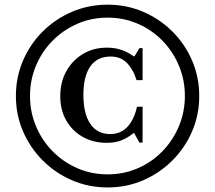

<svg xmlns="http://www.w3.org/2000/svg" viewBox="-20 -792 921 822"><path d="M441 10.5Q359.5 10.5 288.2 -20.2Q217 -51 163 -105Q109 -159 78.5 -229.8Q48 -300.5 48 -381Q48 -461.5 78.5 -532.5Q109 -603.5 163 -657.2Q217 -711 288.2 -741.5Q359.5 -772 441 -772Q522 -772 593 -741.5Q664 -711 718 -657.2Q772 -603.5 802.5 -532.5Q833 -461.5 833 -381Q833 -300.5 802.5 -229.8Q772 -159 718 -105Q664 -51 593 -20.2Q522 10.5 441 10.5ZM441 -45.5Q510 -45.5 570.2 -71.8Q630.5 -98 675.5 -144.5Q720.5 -191 746 -251.8Q771.5 -312.5 771.5 -381Q771.5 -450 746 -510.8Q720.5 -571.5 675.5 -617.8Q630.5 -664 570.2 -690.2Q510 -716.5 441 -716.5Q371.5 -716.5 311.2 -690.2Q251 -664 205.2 -617.8Q159.5 -571.5 134 -510.8Q108.5 -450 108.5 -381Q108.5 -312.5 134 -251.8Q159.5 -191 205.2 -144.5Q251 -98 311.2 -71.8Q371.5 -45.5 441 -45.5ZM437.5 -180.5Q379.5 -180.5 334.5 -205.8Q289.5 -231 263.8 -276Q238 -321 238 -380.5Q238 -440.5 264.2 -487.5Q290.5 -534.5 335.5 -561.2Q380.5 -588 437.5 -588Q471 -588 499.5 -578.5Q528 -569 552 -551H556L577 -586H590.5V-449H564.5Q560.5 -461 556.5 -471.5Q552.5 -482 544 -495.5Q526.5 -524.5 505 -537.2Q483.5 -550 454 -550Q396 -550 366.5 -507.5Q337 -465 337 -386.5Q337 -305 366.8 -261.5Q396.5 -218 451.5 -218Q507.5 -218 539 -266Q547.5 -279 554.8 -296.5Q562 -314 566.5 -335H590.5V-181.5H577L553.5 -223.5Q526.5 -201.5 499.5 -191Q472.5 -180.5 437.5 -180.5Z"/></svg>

Font: Libre Caslon Text SemiBold
Style: Regular
Weight: 600
Designer: Pablo Impallari, Rodrigo Fuenzalida, Katja Schimmel
Foundry: Pablo Impallari, Rodrigo Fuenzalida
Version: Version 2.000